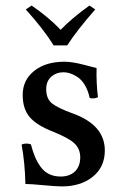

<svg xmlns="http://www.w3.org/2000/svg" viewBox="-20 -664 442 694"><path d="M58.1 -141.1Q64.5 -145 76.2 -145Q84.5 -145 91.8 -142.1Q98.6 -115.7 106.9 -96.2Q115.2 -76.7 127.7 -59.8Q140.1 -43 158.2 -34.4Q176.3 -25.9 199.2 -25.9Q231.9 -25.9 251 -44.4Q270 -63 270 -95.2Q270 -125.5 249.5 -145.3Q229 -165 171.9 -188Q112.8 -210.9 87.4 -240.7Q62 -270.5 62 -320.8Q62 -374.5 103.5 -407.7Q145 -440.9 212.9 -440.9Q241.2 -440.9 283 -429.9Q324.7 -418.9 329.1 -418Q327.6 -364.7 334 -313Q329.6 -309.6 319.8 -308.6Q310.1 -307.6 304.2 -310.1Q298.3 -337.4 286.4 -356.9Q274.4 -376.5 260 -385.7Q245.6 -395 233.4 -398.9Q221.2 -402.8 210 -402.8Q183.6 -402.8 165.3 -386.7Q147 -370.6 147 -341.8Q147 -307.1 168 -290.3Q189 -273.4 243.2 -253.9Q358.9 -211.9 358.9 -120.1Q358.9 -60.1 315.2 -25.1Q271.5 9.8 204.1 9.8Q182.6 9.8 136.7 5.4Q90.8 1 71.8 1Q70.3 -74.2 58.1 -141.1ZM173.8 -500Q138.7 -557.1 73.2 -629.9L94.2 -644Q156.7 -601.1 199.2 -556.2Q237.3 -596.2 303.2 -644L324.2 -629.9Q255.9 -551.8 223.1 -500Z"/></svg>

Font: Common Serif Medium
Style: Regular
Weight: 500
Designer: Philipp H. Poll, Khaled Hosny
Foundry: Stefan Peev, Context Ltd.
Version: Version 1.026